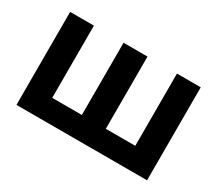

<svg xmlns="http://www.w3.org/2000/svg" viewBox="-101 -731 1060 937"><g transform="rotate(30 429.0 -262.0)"><path d="M61 0V-524H195V-117H362V-524H497V-117H663V-524H797V0Z"/></g></svg>

Font: Raleway-v4020
Style: Bold
Weight: 700
Designer: Matt McInerney, Pablo Impallari, Rodrigo Fuenzalida
Foundry: Matt McInerney, Pablo Impallari, Rodrigo Fuenzalida
Version: Version 4.020;PS 004.020;hotconv 1.0.88;makeotf.lib2.5.64775